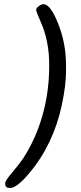

<svg xmlns="http://www.w3.org/2000/svg" viewBox="-20 -762 393 933"><path d="M219.2 -443.4Q219.2 -564 178.2 -654.8Q155.8 -705.1 155.8 -713.9Q155.8 -722.7 168.7 -732.2Q181.6 -741.7 191.4 -741.7Q225.1 -741.7 262.9 -646.5Q300.8 -551.3 300.8 -446.3V-415.5Q300.8 -347.7 280.3 -251Q238.8 -57.6 120.1 82Q61.5 151.4 29.3 151.4Q5.4 151.4 5.4 133.3V126.5Q5.4 116.2 41 74Q76.7 31.7 92.8 7.3Q135.7 -58.1 166 -138.7Q219.2 -281.7 219.2 -443.4Z"/></svg>

Font: Averia Sans Libre
Style: Italic
Weight: 400
Italic angle: -7.90001°
Version: Version 1.002